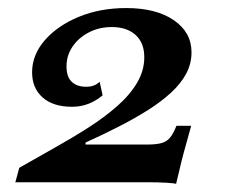

<svg xmlns="http://www.w3.org/2000/svg" viewBox="-20 -448 563 472"><path d="M412.9 4Q408.9 2.4 388.7 1.2Q368.5 0 341.9 0H17.7L27.4 -35.5Q71 -60.5 114.9 -85.1Q158.9 -109.7 198.4 -135.1Q237.9 -160.5 268.5 -187.5Q299.2 -214.5 316.9 -244.4Q334.7 -274.2 334.7 -307.3Q334.7 -342.7 313.3 -362.1Q291.9 -381.5 254.8 -381.5Q223.4 -381.5 198 -368.1Q172.6 -354.8 158.1 -333.1Q143.5 -311.3 143.5 -284.7Q143.5 -258.9 156.5 -246.8Q169.4 -234.7 191.9 -234.7Q201.6 -234.7 209.7 -237.5Q217.7 -240.3 225 -246.8L232.3 -213.7Q216.1 -200 197.2 -192.7Q178.2 -185.5 157.3 -185.5Q110.5 -185.5 84.7 -208.5Q58.9 -231.5 58.9 -270.2Q58.9 -312.9 89.9 -348.8Q121 -384.7 173.4 -406.5Q225.8 -428.2 290.3 -428.2Q363.7 -428.2 407.3 -398.4Q450.8 -368.5 450.8 -319.4Q450.8 -291.1 437.5 -266.5Q424.2 -241.9 400 -219.8Q375.8 -197.6 343.1 -177Q310.5 -156.5 271.8 -136.7Q233.1 -116.9 190.3 -97.6V-92.7H342.7Q364.5 -92.7 377.4 -96.4Q390.3 -100 398.4 -110.1Q406.5 -120.2 413.7 -138.7H450Q438.7 -99.2 431.9 -73.4Q425 -47.6 421 -29.8Q416.9 -12.1 412.9 4Z"/></svg>

Font: Playfair 9pt
Style: Bold Italic
Weight: 700
Italic angle: -15.6°
Designer: Claus Eggers Sørensen
Foundry: Claus Eggers Sørensen
Version: Version 2.203